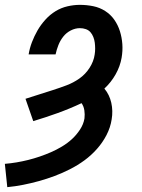

<svg xmlns="http://www.w3.org/2000/svg" viewBox="-64 -548 584 791"><path d="M-34 223 -44 127Q-20 125 4 121Q28 117 52 111Q76 105 99.5 97Q123 89 146 79Q169 69 191.5 55.5Q214 42 232.5 25Q251 8 265.5 -14Q280 -36 284 -60Q286 -77 283.5 -93.5Q281 -110 272 -123Q223 -100 173 -82Q123 -64 73 -49L41 -141Q69 -150 97.5 -159Q126 -168 154 -177Q182 -186 210 -196.5Q238 -207 263 -224.5Q288 -242 305 -268.5Q322 -295 326 -323Q328 -335 328 -347.5Q328 -360 326.5 -372Q325 -384 320.5 -395.5Q316 -407 308.5 -415.5Q301 -424 289.5 -428Q278 -432 265 -432Q246 -432 227.5 -422.5Q209 -413 196.5 -397Q184 -381 176.5 -362Q169 -343 165 -324H54Q58 -349 67.5 -374Q77 -399 90.5 -422.5Q104 -446 123 -467Q142 -488 165 -502Q188 -516 214 -522Q240 -528 265 -528Q293 -528 320 -522.5Q347 -517 369.5 -502.5Q392 -488 407 -466.5Q422 -445 430 -419.5Q438 -394 440 -366.5Q442 -339 437 -310Q431 -275 412.5 -242Q394 -209 366 -183Q387 -158 394.5 -124.5Q402 -91 396 -56Q391 -23 375 8Q359 39 335.5 65.5Q312 92 284 112.5Q256 133 224.5 149Q193 165 161 177Q129 189 96.5 198Q64 207 31 213.5Q-2 220 -34 223Z"/></svg>

Font: Iosevka Curly
Style: Bold Italic
Weight: 700
Italic angle: -9°
Monospace: yes
Designer: Belleve Invis
Foundry: Belleve Invis
Version: Version 22.1.2; ttfautohint (v1.8.4)